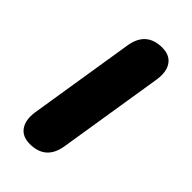

<svg xmlns="http://www.w3.org/2000/svg" viewBox="-169 -545 601 601"><g transform="rotate(45 131.5 -244.5)"><path d="M33.1 -74.4 89.5 -428Q101.7 -498.4 171.3 -498.4Q204.4 -498.4 219.7 -476.4Q235.1 -454.3 229.3 -415.6L172.9 -62Q160.7 8.4 91.1 8.4Q58 8.4 42.7 -13.7Q27.3 -35.7 33.1 -74.4Z"/></g></svg>

Font: SN Pro Thin
Style: Italic
Weight: 200
Italic angle: -9°
Designer: Tobias Whetton
Foundry: Supernotes
Version: Version 1.003;Glyphs 3.3 (3324)